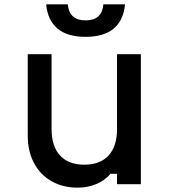

<svg xmlns="http://www.w3.org/2000/svg" viewBox="-20 -850 790 886"><path d="M630 0H520V-48H490Q465 -18 425 -1Q385 16 339 16Q270 16 217.5 -14Q165 -44 136.5 -98.5Q108 -153 108 -224V-600H218V-254Q218 -175 257 -132.5Q296 -90 369 -90Q442 -90 481 -132.5Q520 -175 520 -254V-600H630ZM375 -756Q413 -756 433.5 -774.5Q454 -793 457 -830H557Q550 -756 504.5 -718Q459 -680 375 -680Q291 -680 245.5 -718Q200 -756 193 -830H293Q296 -793 316.5 -774.5Q337 -756 375 -756Z"/></svg>

Font: Martian Mono sWd Rg
Style: Regular
Weight: 400
Width: 6
Monospace: yes
Designer: Roman Shamin
Foundry: Evil Martians
Version: Version 1.000